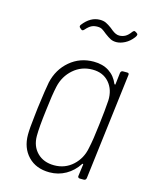

<svg xmlns="http://www.w3.org/2000/svg" viewBox="-108 -763 652 840"><g transform="rotate(15 218.0 -343.0)"><path d="M395 -502H414Q424 -502 422 -492L363 -10Q361 0 352 0H334Q329 0 326.5 -3Q324 -6 325 -10L332 -63Q332 -66 330.5 -66Q329 -66 327 -64Q305 -30 271.5 -11Q238 8 198 8Q137 8 101 -29.5Q65 -67 65 -127Q65 -156 72 -214L76 -250Q88 -342 94 -371Q108 -433 153.5 -471.5Q199 -510 261 -510Q302 -510 330.5 -491.5Q359 -473 373 -439Q375 -437 376.5 -437Q378 -437 378 -440L384 -492Q386 -502 395 -502ZM355 -251Q363 -316 366 -362Q368 -411 340.5 -443Q313 -475 265 -475Q215 -475 178.5 -443Q142 -411 131 -362Q122 -322 114 -251Q104 -172 104 -132Q104 -85 133 -56Q162 -27 210 -27Q259 -27 294 -59Q329 -91 338 -140Q347 -180 355 -251ZM280 -641Q267 -652 258.5 -657Q250 -662 237 -662Q222 -662 210.5 -656.5Q199 -651 185 -635Q177 -626 171 -632L165 -637Q158 -643 164 -651Q197 -694 240 -694Q256 -694 267.5 -688.5Q279 -683 294 -672Q296 -670 305 -663Q314 -656 322 -652.5Q330 -649 338 -649Q352 -649 364.5 -655.5Q377 -662 390 -680Q397 -688 402 -684L406 -682L410 -679Q414 -677 414 -673Q414 -668 408 -660Q392 -639 371.5 -628.5Q351 -618 333 -618Q318 -618 307 -623.5Q296 -629 280 -641Z"/></g></svg>

Font: Barlow Semi Condensed ExLight
Style: Italic
Weight: 275
Width: 4
Italic angle: -7°
Designer: Jeremy Tribby
Foundry: Tribby Type
Version: Version 1.408